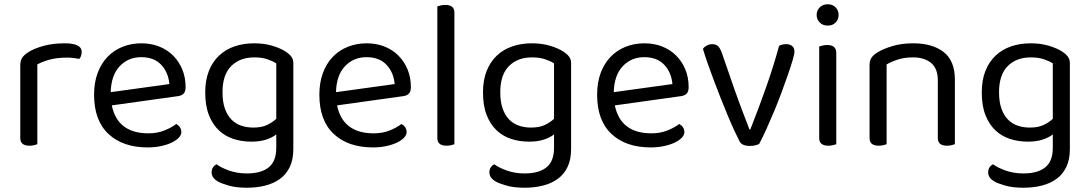

<svg xmlns="http://www.w3.org/2000/svg" viewBox="-20 -678 5108 900"><path d="M155 -2Q150 0 140 2.5Q130 5 118 5Q75 5 75 -31V-370Q75 -393 83.5 -406.5Q92 -420 112 -433Q138 -450 182.5 -462.5Q227 -475 283 -475Q363 -475 363 -435Q363 -425 360 -416.5Q357 -408 352 -402Q342 -404 326 -406Q310 -408 294 -408Q248 -408 213 -398.5Q178 -389 155 -376Z M504 -184Q531 -53 676 -53Q718 -53 752 -67Q786 -81 806 -97Q830 -83 830 -59Q830 -45 817.5 -32Q805 -19 783.5 -9Q762 1 733.5 7Q705 13 672 13Q556 13 488.5 -50Q421 -113 421 -234Q421 -291 437.5 -335.5Q454 -380 483.5 -411Q513 -442 554 -458.5Q595 -475 643 -475Q688 -475 726 -460Q764 -445 791.5 -417.5Q819 -390 834.5 -352.5Q850 -315 850 -270Q850 -248 840 -238.5Q830 -229 812 -227ZM642 -410Q581 -410 541 -367.5Q501 -325 499 -246L774 -284Q769 -339 735.5 -374.5Q702 -410 642 -410Z M1275 -48Q1258 -34 1228.5 -24Q1199 -14 1158 -14Q1114 -14 1075 -26.5Q1036 -39 1006.5 -66.5Q977 -94 959.5 -138Q942 -182 942 -245Q942 -302 959 -345Q976 -388 1006.5 -417Q1037 -446 1079 -460.5Q1121 -475 1172 -475Q1218 -475 1256.5 -463.5Q1295 -452 1321 -435Q1336 -425 1345.5 -412.5Q1355 -400 1355 -382V20Q1355 70 1338.5 104.5Q1322 139 1292.5 160.5Q1263 182 1223 192Q1183 202 1137 202Q1086 202 1050.5 191.5Q1015 181 1002 173Q972 156 972 130Q972 116 978.5 106.5Q985 97 995 92Q1016 108 1054 121.5Q1092 135 1137 135Q1204 135 1239.5 106.5Q1275 78 1275 15ZM1167 -80Q1207 -80 1232.5 -92.5Q1258 -105 1275 -121V-381Q1258 -392 1232.5 -400.5Q1207 -409 1172 -409Q1104 -409 1063.5 -368Q1023 -327 1023 -246Q1023 -201 1034 -169.5Q1045 -138 1064.5 -118Q1084 -98 1110.5 -89Q1137 -80 1167 -80Z M1560 -184Q1587 -53 1732 -53Q1774 -53 1808 -67Q1842 -81 1862 -97Q1886 -83 1886 -59Q1886 -45 1873.5 -32Q1861 -19 1839.5 -9Q1818 1 1789.5 7Q1761 13 1728 13Q1612 13 1544.5 -50Q1477 -113 1477 -234Q1477 -291 1493.5 -335.5Q1510 -380 1539.5 -411Q1569 -442 1610 -458.5Q1651 -475 1699 -475Q1744 -475 1782 -460Q1820 -445 1847.5 -417.5Q1875 -390 1890.5 -352.5Q1906 -315 1906 -270Q1906 -248 1896 -238.5Q1886 -229 1868 -227ZM1698 -410Q1637 -410 1597 -367.5Q1557 -325 1555 -246L1830 -284Q1825 -339 1791.5 -374.5Q1758 -410 1698 -410Z M2110 -2Q2105 0 2095 2.5Q2085 5 2073 5Q2030 5 2030 -31V-648Q2035 -650 2045.5 -652.5Q2056 -655 2067 -655Q2110 -655 2110 -619V-2Z M2577 -48Q2560 -34 2530.5 -24Q2501 -14 2460 -14Q2416 -14 2377 -26.5Q2338 -39 2308.5 -66.5Q2279 -94 2261.5 -138Q2244 -182 2244 -245Q2244 -302 2261 -345Q2278 -388 2308.5 -417Q2339 -446 2381 -460.5Q2423 -475 2474 -475Q2520 -475 2558.5 -463.5Q2597 -452 2623 -435Q2638 -425 2647.5 -412.5Q2657 -400 2657 -382V20Q2657 70 2640.5 104.5Q2624 139 2594.5 160.5Q2565 182 2525 192Q2485 202 2439 202Q2388 202 2352.5 191.5Q2317 181 2304 173Q2274 156 2274 130Q2274 116 2280.5 106.5Q2287 97 2297 92Q2318 108 2356 121.5Q2394 135 2439 135Q2506 135 2541.5 106.5Q2577 78 2577 15ZM2469 -80Q2509 -80 2534.5 -92.5Q2560 -105 2577 -121V-381Q2560 -392 2534.5 -400.5Q2509 -409 2474 -409Q2406 -409 2365.5 -368Q2325 -327 2325 -246Q2325 -201 2336 -169.5Q2347 -138 2366.5 -118Q2386 -98 2412.5 -89Q2439 -80 2469 -80Z M2862 -184Q2889 -53 3034 -53Q3076 -53 3110 -67Q3144 -81 3164 -97Q3188 -83 3188 -59Q3188 -45 3175.5 -32Q3163 -19 3141.5 -9Q3120 1 3091.5 7Q3063 13 3030 13Q2914 13 2846.5 -50Q2779 -113 2779 -234Q2779 -291 2795.5 -335.5Q2812 -380 2841.5 -411Q2871 -442 2912 -458.5Q2953 -475 3001 -475Q3046 -475 3084 -460Q3122 -445 3149.5 -417.5Q3177 -390 3192.5 -352.5Q3208 -315 3208 -270Q3208 -248 3198 -238.5Q3188 -229 3170 -227ZM3000 -410Q2939 -410 2899 -367.5Q2859 -325 2857 -246L3132 -284Q3127 -339 3093.5 -374.5Q3060 -410 3000 -410Z M3666 -471Q3683 -471 3693.5 -462Q3704 -453 3704 -436Q3704 -425 3696 -397.5Q3688 -370 3675 -332.5Q3662 -295 3645.5 -250Q3629 -205 3610.5 -160.5Q3592 -116 3573.5 -75Q3555 -34 3539 -4Q3534 0 3521.5 3Q3509 6 3495 6Q3458 6 3447 -15Q3438 -32 3424 -62Q3410 -92 3394 -130Q3378 -168 3361 -211Q3344 -254 3328 -296.5Q3312 -339 3298 -378.5Q3284 -418 3275 -449Q3282 -459 3294 -465Q3306 -471 3318 -471Q3336 -471 3345.5 -462Q3355 -453 3363 -432L3425 -253Q3431 -236 3440 -211.5Q3449 -187 3458.5 -161.5Q3468 -136 3477.5 -112Q3487 -88 3493 -71H3497Q3537 -172 3571.5 -270Q3606 -368 3632 -463Q3645 -471 3666 -471Z M3900 -2Q3895 0 3885 2.5Q3875 5 3863 5Q3820 5 3820 -31V-460Q3825 -462 3835.5 -464.5Q3846 -467 3858 -467Q3900 -467 3900 -430ZM3808 -608Q3808 -629 3822.5 -643.5Q3837 -658 3860 -658Q3883 -658 3897 -643.5Q3911 -629 3911 -608Q3911 -587 3897 -572.5Q3883 -558 3860 -558Q3837 -558 3822.5 -572.5Q3808 -587 3808 -608Z M4376 -301Q4376 -357 4344.5 -383Q4313 -409 4260 -409Q4220 -409 4189 -399Q4158 -389 4136 -376V-2Q4131 0 4121 2.5Q4111 5 4099 5Q4056 5 4056 -31V-372Q4056 -393 4064.5 -406.5Q4073 -420 4094 -433Q4120 -449 4163 -462Q4206 -475 4260 -475Q4351 -475 4403.5 -434Q4456 -393 4456 -305V-2Q4451 0 4440.5 2.5Q4430 5 4419 5Q4376 5 4376 -31V-301Z M4915 -48Q4898 -34 4868.5 -24Q4839 -14 4798 -14Q4754 -14 4715 -26.5Q4676 -39 4646.5 -66.5Q4617 -94 4599.5 -138Q4582 -182 4582 -245Q4582 -302 4599 -345Q4616 -388 4646.5 -417Q4677 -446 4719 -460.5Q4761 -475 4812 -475Q4858 -475 4896.5 -463.5Q4935 -452 4961 -435Q4976 -425 4985.5 -412.5Q4995 -400 4995 -382V20Q4995 70 4978.5 104.5Q4962 139 4932.5 160.5Q4903 182 4863 192Q4823 202 4777 202Q4726 202 4690.5 191.5Q4655 181 4642 173Q4612 156 4612 130Q4612 116 4618.5 106.5Q4625 97 4635 92Q4656 108 4694 121.5Q4732 135 4777 135Q4844 135 4879.5 106.5Q4915 78 4915 15ZM4807 -80Q4847 -80 4872.5 -92.5Q4898 -105 4915 -121V-381Q4898 -392 4872.5 -400.5Q4847 -409 4812 -409Q4744 -409 4703.5 -368Q4663 -327 4663 -246Q4663 -201 4674 -169.5Q4685 -138 4704.5 -118Q4724 -98 4750.5 -89Q4777 -80 4807 -80Z"/></svg>

Font: Baloo Thambi 2
Style: Regular
Weight: 400
Designer: Aadarsh Rajan and Ek Type
Foundry: Ek Type
Version: Version 1.640;hotconv 1.0.111;makeotfexe 2.5.65597; ttfautoh